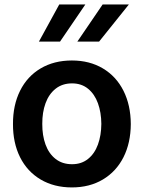

<svg xmlns="http://www.w3.org/2000/svg" viewBox="-20 -821 637 852"><path d="M299 10.7Q219.8 10.7 160.3 -24.5Q100.9 -59.7 69.1 -123.2Q37.3 -186.8 37.6 -270.6Q37.3 -354.4 69.1 -418.3Q100.9 -482.2 160.3 -517.4Q219.8 -552.6 299 -552.6Q377.5 -552.6 436.6 -517.4Q495.7 -482.2 527.9 -418.3Q560 -354.4 560.4 -270.6Q560 -186.8 527.9 -123.2Q495.7 -59.7 436.6 -24.5Q377.5 10.7 299 10.7ZM299.7 -92.3Q341.6 -92.3 370.7 -115.8Q399.9 -139.2 414.6 -179.7Q429.3 -220.2 429.7 -271.3Q429.3 -322.1 414.6 -362.7Q399.9 -403.4 370.7 -427.2Q341.6 -451 299.7 -451Q256.7 -451 226.7 -427.2Q196.7 -403.4 182 -362.7Q167.3 -322.1 167.6 -271.3Q167.3 -220.2 182 -179.7Q196.7 -139.2 226.6 -115.8Q256.4 -92.3 299.7 -92.3ZM323.2 -636.4 435.4 -801.1H551.8L419.7 -636.4ZM152.7 -636.4 242.9 -801.1H358.7L246.4 -636.4Z"/></svg>

Font: Riot Sans
Style: Regular
Weight: 400
Designer: Rasmus Andersson
Foundry: rsms
Version: Version 3.005